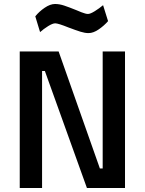

<svg xmlns="http://www.w3.org/2000/svg" viewBox="-20 -943 726 963"><path d="M79 -685H274L481 -98H495V-685H607V0H416L205 -587H191V0H79ZM324 -805Q272 -826 257 -826Q244 -826 221.5 -812Q199 -798 181 -782L157 -861Q176 -885 204 -904Q232 -923 256 -923Q278 -923 302 -915Q326 -907 363 -892Q367 -890 388.5 -881.5Q410 -873 421 -873Q433 -873 455.5 -887Q478 -901 497 -917L522 -837Q502 -814 475 -795.5Q448 -777 424 -777Q406 -777 383.5 -784Q361 -791 324 -805Z"/></svg>

Font: Cairo SemiBold
Style: Regular
Weight: 600
Designer: Mohamed Gaber, Accademia di Belle Arti di Urbino and others
Foundry: Kief Type Foundry, Accademia di Belle Arti di Urbino and others
Version: Version 3.011